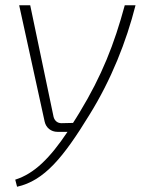

<svg xmlns="http://www.w3.org/2000/svg" viewBox="-20 -502 558 731"><path d="M455 -482C415 -334 368 -214 283 -74C275 -60 266 -47 258 -34L214 -33C199 -33 188 -42 184 -57L95 -482H53L150 -39C155 -16 174 0 199 0H237C170 100 111 159 38 182L45 209C149 186 222 96 320 -64C404 -199 461 -344 496 -482Z"/></svg>

Font: Exo 2 Extra Light
Style: Italic
Weight: 250
Italic angle: -8°
Designer: Natanael Gama
Version: Version 1.001;PS 001.001;hotconv 1.0.88;makeotf.lib2.5.64775